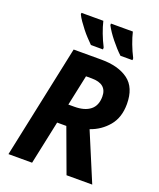

<svg xmlns="http://www.w3.org/2000/svg" viewBox="-167 -1036 943 1137"><g transform="rotate(20 304.5 -467.0)"><path d="M26 0 177 -714H352Q459 -714 521.5 -668Q584 -622 584 -518Q584 -433 539 -379.5Q494 -326 427 -303L554 0H392L291 -274H233L175 0ZM297 -397Q361 -397 396.5 -425Q432 -453 432 -510Q432 -590 336 -590H300L259 -397ZM146 -924V-934H284Q292 -900 306.5 -861.5Q321 -823 340 -786V-774H264Q249 -789 231.5 -807.5Q214 -826 198 -846.5Q182 -867 168 -887Q154 -907 146 -924ZM470 -934Q478 -900 492.5 -861.5Q507 -823 526 -786V-774H450Q418 -804 384 -846.5Q350 -889 332 -924V-934Z"/></g></svg>

Font: BC Sans
Style: Bold Italic
Weight: 700
Italic angle: -12°
Designer: Monotype Design Team
Province of B.C.
Foundry: Monotype Imaging Inc.
Version: Version 2.000;GOOG;noto-source:20170915:90ef993387c0